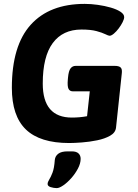

<svg xmlns="http://www.w3.org/2000/svg" viewBox="-20 -728 712 988"><path d="M336 8Q186 8 113.5 -61.5Q41 -131 41 -276Q41 -493 138 -600.5Q235 -708 416 -708Q448 -708 483.5 -703Q519 -698 550 -689Q581 -680 600 -667.5Q619 -655 619 -640Q619 -630 611 -614Q603 -598 591 -582Q579 -566 566 -555Q553 -544 544 -544Q538 -544 522 -552Q506 -560 476.5 -568Q447 -576 399 -576Q303 -576 251.5 -506.5Q200 -437 200 -298Q200 -123 350 -123Q390 -123 428 -130L442 -258H355Q339 -258 332.5 -271Q326 -284 329 -318L330 -329Q333 -363 343 -376Q353 -389 369 -389H571Q591 -389 600 -381.5Q609 -374 607 -353L577 -71Q574 -45 546.5 -29.5Q519 -14 480 -6Q441 2 401.5 5Q362 8 336 8ZM272 240Q257 240 241 235Q225 230 225 219Q225 209 233 196.5Q241 184 250 161Q259 138 262 95Q264 75 280 63Q296 51 327 51H350Q373 51 384 61.5Q395 72 395 89Q395 113 381 139.5Q367 166 346.5 189Q326 212 305.5 226Q285 240 272 240Z"/></svg>

Font: Asap
Style: Bold Italic
Weight: 700
Italic angle: -6°
Designer: Pablo Cosgaya
Foundry: Omnibus-Type
Version: Version 3.001; ttfautohint (v1.8.3)